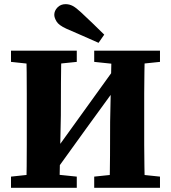

<svg xmlns="http://www.w3.org/2000/svg" viewBox="-20 -900 819 920"><path d="M105.3 0Q107.3 -51 107.8 -102Q108.3 -153 108.3 -205.5Q108.3 -258 108.3 -310V-347Q108.3 -399 108.3 -450.6Q108.3 -502.3 107.8 -554.3Q107.3 -606.3 105.3 -657.3H274.6Q272.6 -581.3 272.1 -503.6Q271.6 -426 271.6 -347L264.6 0ZM504.7 0Q506.7 -76 507.2 -154.6Q507.7 -233.2 507.7 -316.3L514.7 -657.3H674Q673 -607.3 672 -555.6Q671 -504 671 -452Q671 -400 671 -347V-310Q671 -259 671 -207Q671 -155 672 -103.5Q673 -52 674 0ZM32.7 0V-53.7L172.9 -68.7H202.1L347.9 -53.7V0ZM32.7 -603.5V-657.3H347.9V-603.5L202.1 -588.5H172.9ZM431.4 0V-53.7L574.8 -68.7H602.9L746.6 -53.7V0ZM431.4 -603.5V-657.3H746.6V-603.5L602.9 -588.5H574.8ZM230.8 -58.9 184.8 -127H208.6L378.9 -363.5L548.5 -599L585.6 -514.4H560.5L395.2 -287ZM479.5 -734 452.2 -694.8Q414.6 -711.8 376 -728.5Q337.4 -745.1 297.9 -762.5Q261.4 -779.2 250.8 -797.3Q240.1 -815.4 240.1 -829.1Q240.1 -848.4 255.4 -864.3Q270.6 -880.1 294.4 -880.1Q312.4 -880.1 328.5 -871.6Q344.6 -863.1 368.5 -840.7Q395.6 -815.6 423.7 -788.5Q451.8 -761.5 479.5 -734Z"/></svg>

Font: Source Serif 4 Variable
Style: Regular
Weight: 400
Designer: Frank Grießhammer
Foundry: Adobe
Version: Version 4.005;hotconv 1.1.0;makeotfexe 2.6.0